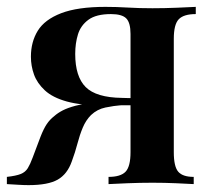

<svg xmlns="http://www.w3.org/2000/svg" viewBox="-31 -536 617 559"><path d="M539 -516V-495Q504 -495 489.5 -480Q475 -465 475 -423V-93Q475 -51 488 -36Q501 -21 533 -21V0Q516 -1 482 -2.5Q448 -4 413 -4Q377 -4 340 -2.5Q303 -1 285 0V-21Q320 -21 334.5 -36Q349 -51 349 -93V-437Q349 -470 336.5 -482.5Q324 -495 292 -495Q249 -495 226.5 -478.5Q204 -462 196 -436Q188 -410 188 -379Q188 -313 218.5 -282.5Q249 -252 324 -251Q345 -250 367 -250.5Q389 -251 409 -251L411 -230Q366 -230 330.5 -229.5Q295 -229 270 -229Q205 -229 163.5 -240.5Q122 -252 99.5 -273Q77 -294 68 -319Q59 -344 59 -371Q59 -414 79 -446.5Q99 -479 147 -497.5Q195 -516 276 -516Q308 -516 341 -514Q374 -512 413 -512Q447 -512 484 -513.5Q521 -515 539 -516ZM325 -239V-230Q300 -228 276 -223Q252 -218 234 -201Q219 -186 210 -164.5Q201 -143 194.5 -118Q188 -93 178 -66Q165 -29 137 -13Q109 3 52 3Q39 3 23 2Q7 1 -11 0V-21Q16 -24 29.5 -29.5Q43 -35 50 -46.5Q57 -58 64 -77Q78 -115 87 -138Q96 -161 105 -174.5Q114 -188 127 -198Q137 -207 151.5 -214.5Q166 -222 188.5 -228Q211 -234 244.5 -237Q278 -240 325 -239Z"/></svg>

Font: Playfair Display SemiBold
Style: Regular
Weight: 600
Designer: Claus Eggers Sørensen
Foundry: Claus Eggers Sørensen
Version: Version 1.203